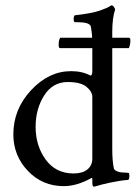

<svg xmlns="http://www.w3.org/2000/svg" viewBox="-20 -698 519 724"><path d="M248 -429.7Q290 -429.7 321.3 -413.1Q328.1 -413.1 328.1 -430.7V-536.1Q328.1 -569.3 322.3 -598.6Q317.4 -614.3 272.5 -614.3H263.7Q257.8 -614.3 257.8 -625Q257.8 -640.6 263.7 -640.6Q293 -643.6 317.9 -648.4Q342.8 -653.3 356.9 -658.2Q371.1 -663.1 380.9 -667.5Q390.6 -671.9 394.5 -674.8L399.4 -677.7H401.4Q405.3 -677.7 409.2 -672.4Q413.1 -667 414.1 -662.1Q403.3 -630.9 403.3 -577.1V-137.7Q403.3 -90.8 409.2 -63.5Q411.1 -56.6 419.9 -52.7Q428.7 -48.8 438 -47.9Q447.3 -46.9 456.1 -46.9L464.8 -45.9Q467.8 -44.9 467.8 -34.2Q467.8 -19.5 461.9 -19.5Q447.3 -18.6 429.2 -15.6Q411.1 -12.7 395 -9.3Q378.9 -5.9 365.2 -2.4Q351.6 1 342.8 3.9L334 5.9Q328.1 5.9 328.1 -10.7V-22.5Q328.1 -28.3 324.2 -26.4Q269.5 3.9 220.7 3.9Q139.6 3.9 85 -53.7Q30.3 -111.3 30.3 -191.4Q30.3 -286.1 97.2 -357.9Q164.1 -429.7 248 -429.7ZM235.4 -388.7Q178.7 -388.7 146.5 -337.9Q114.3 -287.1 114.3 -219.7Q114.3 -148.4 152.3 -96.2Q190.4 -43.9 257.8 -43.9Q291 -43.9 309.6 -59.1Q328.1 -74.2 328.1 -99.6V-332Q328.1 -352.5 306.2 -370.6Q284.2 -388.7 235.4 -388.7ZM207 -555.7H465.8Q471.7 -555.7 471.7 -545.9Q471.7 -529.3 465.8 -516.6H206.1Q201.2 -516.6 201.2 -529.3Q201.2 -546.9 207 -555.7Z"/></svg>

Font: Crimson Text
Style: Roman
Weight: 400
Version: Version 0.13